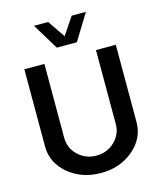

<svg xmlns="http://www.w3.org/2000/svg" viewBox="-143 -1102 1019 1215"><g transform="rotate(-15 367.0 -495.0)"><path d="M196.8 -1000H290L367.2 -886.2L443.8 -1000H537.1L432.1 -829.1H300.8ZM367.2 9.8Q241.2 9.8 154.1 -63.7Q66.9 -137.2 66.9 -243.2V-750H198.2V-266.1Q198.2 -198.2 247.6 -151.1Q296.9 -104 366.9 -104Q437 -104 486.6 -151.1Q536.1 -198.2 536.1 -266.1V-750H666V-243.2Q666 -137.2 579.1 -63.7Q492.2 9.8 367.2 9.8Z"/></g></svg>

Font: Oakes Grotesk
Style: SemiBold
Weight: 600
Designer: Samuel Oakes
Foundry: Samuel Oakes
Version: Version 1.0 | wf-rip DC20170320